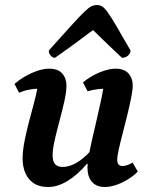

<svg xmlns="http://www.w3.org/2000/svg" viewBox="-20 -737 605 769"><path d="M172.9 12Q137.3 12 114.7 -3.4Q92.1 -18.7 81.3 -44.4Q70.5 -70.1 70.5 -101.2Q70.5 -135.1 79.8 -179.8Q89.1 -224.6 101.7 -270.4Q114.3 -316.2 123.6 -354.5Q132.9 -392.8 132.9 -414.1L177 -374Q169.8 -377.9 159.5 -379.8Q149.3 -381.8 135.6 -381.8Q117.4 -381.8 97.4 -378.1Q77.3 -374.4 56.4 -365.5L38 -400.8Q71.7 -429.5 109.7 -445.7Q147.6 -462 175.9 -462Q212.3 -462 229.2 -442.7Q246.2 -423.4 246.2 -394.9Q246.2 -369.1 237.8 -331.7Q229.4 -294.3 218.5 -253.7Q207.6 -213.1 199.2 -176.4Q190.8 -139.8 190.8 -114.9Q190.8 -89.6 201.2 -78.9Q211.5 -68.3 231.1 -68.3Q256.6 -68.3 285.1 -84.3Q313.7 -100.3 343.9 -133.5L357.5 -80.7H327.9Q290.9 -36.9 250.9 -12.5Q210.9 12 172.9 12ZM400.2 12Q366.2 12 348.3 -8.6Q330.3 -29.2 330.3 -66.6Q330.3 -84.6 335.9 -115.4Q341.5 -146.2 350.4 -184.7Q359.2 -223.2 368.8 -264.2Q378.3 -305.2 386.5 -344.1Q394.7 -382.9 398.4 -414.1L443 -374Q435.8 -377.9 425.5 -379.8Q415.3 -381.8 401 -381.8Q385.7 -381.8 367.6 -379.2Q349.6 -376.7 331 -371.5L312.2 -406.7Q343 -432.6 379.4 -447.3Q415.9 -462 441.9 -462Q477.8 -462 494.7 -442.7Q511.6 -423.4 511.6 -394.9Q511.6 -376.8 505.3 -345.5Q499.1 -314.3 490.1 -277.2Q481.1 -240.2 471.6 -204Q462.1 -167.8 455.8 -139.4Q449.5 -110.9 449.5 -97.4Q449.5 -72 470.6 -72Q479.3 -72 489.9 -75.8Q500.5 -79.6 511.2 -85.8L531.9 -49.8Q514.4 -31.9 491.1 -17.8Q467.9 -3.7 444 4.1Q420.2 12 400.2 12ZM367.9 -716.8Q379 -716.8 388 -711.9Q397.1 -707 410.1 -689.4Q423.2 -671.9 444.8 -635Q466.5 -598.2 502.8 -534.8Q502.8 -522.8 492.5 -514.1Q482.2 -505.5 468.4 -505.5Q438.4 -533.9 417.1 -554.2Q395.7 -574.5 380.5 -589.5Q365.3 -604.5 352.8 -616.5Q339.5 -607.1 328.4 -598.7Q317.4 -590.4 302.5 -579.3Q287.6 -568.1 263.6 -550.6Q239.6 -533.1 200.3 -505.5Q190.9 -505.5 183.2 -514.1Q175.5 -522.8 175.5 -534.8Q232.2 -598.2 265.7 -635Q299.2 -671.9 317.5 -689.4Q335.8 -707 346.2 -711.9Q356.7 -716.8 367.9 -716.8Z"/></svg>

Font: Petrona
Style: Italic
Weight: 400
Italic angle: -9°
Designer: Ringo R. Seeber
Foundry: Ringo R. Seeber
Version: Version 2.001; ttfautohint (v1.8.3)